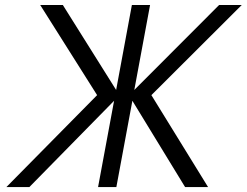

<svg xmlns="http://www.w3.org/2000/svg" viewBox="-20 -759 1001 779"><path d="M5.9 0 374 -373 143.1 -738.8H234.9L451.2 -394L515.1 -738.8H588.9L524.9 -394L869.1 -738.8H960.9L594.2 -373L824.2 0H731L517.1 -350.1L452.1 0H377.9L442.9 -350.1L99.1 0Z"/></svg>

Font: Involve
Style: Italic
Weight: 400
Italic angle: -10.5°
Designer: Stefan Peev
Foundry: Context Ltd.
Version: Version 1.001